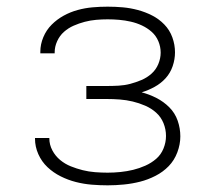

<svg xmlns="http://www.w3.org/2000/svg" viewBox="-20 -548 640 576"><path d="M303 8Q279 8 255 6Q231 4 207.5 -2Q184 -8 162 -19Q140 -30 122.5 -46.5Q105 -63 95 -85.5Q85 -108 85 -132Q85 -133 85 -133.5Q85 -134 85 -134H128Q128 -134 128 -133.5Q128 -133 128 -133Q128 -114 137 -97Q146 -80 160.5 -68Q175 -56 192.5 -49Q210 -42 228 -37.5Q246 -33 265 -31.5Q284 -30 303 -30Q322 -30 341.5 -32Q361 -34 379.5 -38.5Q398 -43 416 -51Q434 -59 448.5 -71.5Q463 -84 470.5 -102.5Q478 -121 478 -140Q478 -160 470.5 -178.5Q463 -197 448.5 -210Q434 -223 415.5 -231Q397 -239 378 -243.5Q359 -248 339.5 -249.5Q320 -251 300 -251H239V-290H300Q318 -290 336 -291Q354 -292 371 -296.5Q388 -301 404.5 -308Q421 -315 434.5 -327Q448 -339 455 -356Q462 -373 462 -390Q462 -408 455 -424.5Q448 -441 435 -452.5Q422 -464 406 -471.5Q390 -479 372.5 -483Q355 -487 337.5 -488.5Q320 -490 303 -490Q286 -490 268.5 -488.5Q251 -487 234 -482.5Q217 -478 201 -471Q185 -464 172 -452.5Q159 -441 151.5 -424.5Q144 -408 144 -391Q144 -390 144 -389.5Q144 -389 144 -388H101Q101 -389 101 -390.5Q101 -392 101 -393Q101 -415 110 -436.5Q119 -458 135 -474Q151 -490 171 -501Q191 -512 213 -518Q235 -524 257.5 -526Q280 -528 303 -528Q326 -528 348.5 -526Q371 -524 393.5 -518Q416 -512 436.5 -501.5Q457 -491 473 -474.5Q489 -458 497 -436Q505 -414 505 -391Q505 -370 498 -349.5Q491 -329 477 -313.5Q463 -298 444 -287.5Q425 -277 405 -271Q428 -265 449.5 -254Q471 -243 488 -226Q505 -209 513 -186Q521 -163 521 -139Q521 -115 512 -91Q503 -67 486 -49.5Q469 -32 446.5 -20.5Q424 -9 400.5 -3Q377 3 352 5.5Q327 8 303 8Z"/></svg>

Font: Iosevka SS04 XLt Ex
Style: Regular
Weight: 200
Width: 7
Monospace: yes
Designer: Belleve Invis
Foundry: Belleve Invis
Version: Version 19.0.0; ttfautohint (v1.8.4)